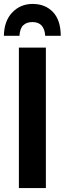

<svg xmlns="http://www.w3.org/2000/svg" viewBox="-32 -956 329 976"><path d="M64 0V-713.9H201.2V0ZM133.8 -936Q197.8 -936 237.1 -895Q276.4 -854 276.9 -773.9H197.8Q193.4 -843.8 132.8 -843.8Q103 -843.8 86.2 -827.6Q69.3 -811.5 66.9 -773.9H-12.2Q-11.2 -849.1 30.3 -892.6Q71.8 -936 133.8 -936Z"/></svg>

Font: Open Sans Condensed
Style: Bold
Weight: 700
Width: 3
Designer: Monotype Design Team
Foundry: Monotype Imaging Inc.
Version: Version 3.003; ttfautohint (v1.8.4)